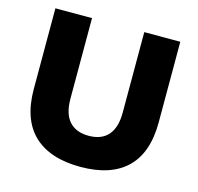

<svg xmlns="http://www.w3.org/2000/svg" viewBox="-104 -815 966 937"><g transform="rotate(15 378.5 -347.0)"><path d="M380 11Q226 11 144.5 -66.5Q63 -144 63 -298V-705H248V-298Q248 -222 282 -184Q316 -146 380 -146Q445 -146 478.5 -184.5Q512 -223 512 -298V-705H694V-298Q694 -144 614 -66.5Q534 11 380 11Z"/></g></svg>

Font: Nunito Sans 11pt Black
Style: Regular
Weight: 900
Version: Version 3.101;gftools[0.9.27]